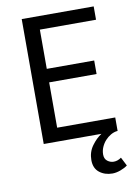

<svg xmlns="http://www.w3.org/2000/svg" viewBox="-95 -718 716 993"><g transform="rotate(-10 263.5 -222.0)"><path d="M414 212Q374 212 346 190Q318 168 318 125Q318 83 341.5 50.5Q365 18 393 0H90V-656H468V-586H173V-380H422V-309H173V-71H478V0H475Q458 2 441.5 11.5Q425 21 412 35.5Q399 50 391 68.5Q383 87 383 107Q383 130 398 141.5Q413 153 431 153Q452 153 471 139L494 184Q480 195 457 203.5Q434 212 414 212Z"/></g></svg>

Font: Giro Regular
Style: Regular
Weight: 400
Designer: Paul D. Hunt
Foundry: Adobe Systems Incorporated
Version: Version 1.000;PS 1.0;hotconv 1.0.88;makeotf.lib2.5.647800